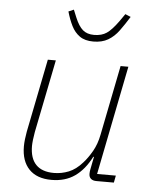

<svg xmlns="http://www.w3.org/2000/svg" viewBox="-53 -779 657 836"><g transform="rotate(5 275.5 -361.5)"><path d="M142 -508H177L113 -189Q110 -173 108 -155.5Q106 -138 106 -128Q106 -74 132.5 -46.5Q159 -19 211 -19Q244 -19 275.5 -31.5Q307 -44 335 -76Q355 -98 373 -129.5Q391 -161 399 -202L460 -508H494L399 -31H481L475 0H399Q383 0 374.5 -7.5Q366 -15 366 -29Q366 -34 366.5 -38.5Q367 -43 368 -48L379 -104H376Q347 -47 305 -17.5Q263 12 203 12Q139 12 105 -23.5Q71 -59 71 -123Q71 -137 73 -154.5Q75 -172 78 -188ZM332 -604Q295 -604 272.5 -620Q250 -636 236.5 -663Q223 -690 213 -725L236 -735L250 -701Q265 -665 283.5 -649Q302 -633 333 -633Q366 -633 388 -648Q410 -663 438 -702L461 -735L485 -725Q464 -691 443.5 -663Q423 -635 396.5 -619.5Q370 -604 332 -604Z"/></g></svg>

Font: IBM Plex Sans ExtraLight
Style: Italic
Weight: 250
Italic angle: -11.31°
Designer: Mike Abbink, Paul van der Laan, Pieter van Rosmalen
Foundry: Bold Monday
Version: Version 3.201